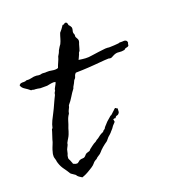

<svg xmlns="http://www.w3.org/2000/svg" viewBox="-170 -845 877 984"><g transform="rotate(-20 268.5 -353.5)"><path d="M297.9 -539.1Q319.3 -535.6 335.2 -534.7Q351.1 -533.7 370.1 -537.1L408.7 -542.5Q424.3 -544.4 446.3 -546.9Q452.1 -547.4 458.5 -546.9Q461.9 -546.4 464.8 -546.1Q467.8 -545.9 470.7 -545.9Q483.4 -545.9 495.6 -546.9Q507.8 -547.9 518.6 -548.8Q520.5 -549.3 522.2 -549.8Q523.9 -550.3 525.4 -550.8Q528.3 -551.8 531.2 -550.8Q535.6 -550.8 540 -550.8Q544.4 -550.8 548.8 -551.3Q557.6 -551.8 564.5 -544.9Q567.4 -535.2 566.4 -534.2Q564.9 -532.7 564.5 -531.2Q563.5 -518.6 561 -518.6Q558.6 -518.6 558.6 -516.6Q550.8 -514.6 545.4 -513.2Q540 -511.7 537.1 -506.8Q520.5 -503.4 506.3 -505.4Q492.2 -507.8 477.5 -501Q470.2 -497.6 463.4 -493.7Q456.5 -489.3 445.3 -493.2Q435.5 -493.2 422.9 -492.2Q410.2 -491.2 398.4 -490.2Q381.8 -488.8 361.1 -487.1Q340.3 -485.4 329.1 -484.9Q318.4 -484.4 298.3 -483.4Q278.3 -482.4 262.7 -482.4Q254.9 -476.1 252.4 -465.8Q250 -456.1 242.2 -450.2Q233.4 -430.7 229.5 -425.3Q225.1 -419.4 222.7 -410.2Q209 -392.6 197.8 -373.5Q187.5 -356 171.9 -337.9Q169.9 -327.1 164.6 -318.8Q159.7 -311 157.2 -296.9Q147 -283.2 141.6 -264.6Q139.2 -255.9 136 -246.6Q132.8 -237.3 128.9 -227.5Q127 -219.7 124.5 -212.4Q122.1 -205.1 119.1 -197.3Q115.7 -188.5 109.9 -179.2Q107.4 -175.3 104.7 -170.7Q102.1 -166 99.6 -161.1Q97.7 -159.2 97.7 -155.8Q97.7 -153.3 96.7 -150.4Q95.2 -147 93.8 -143.8Q92.3 -140.6 90.8 -138.2Q88.9 -134.8 85.9 -127.9Q84.5 -124.5 83.5 -117.7Q82.5 -110.8 81.1 -107.4Q80.6 -106 80.1 -104.5Q79.6 -103 79.1 -102.1Q78.6 -101.1 78.1 -99.6Q77.6 -98.1 77.1 -96.7Q74.2 -83 77.1 -78.1Q80.1 -73.2 82 -68.4Q83 -65.4 84 -63Q85 -60.5 85.9 -58.1Q88.4 -53.7 88.9 -48.8Q91.3 -47.9 93.8 -46.9Q96.2 -45.9 98.1 -44.9Q102.1 -43 107.4 -43Q113.8 -42 120.1 -48.3Q127 -55.2 131.8 -55.7Q137.7 -57.6 145 -57.6Q151.4 -57.6 156.2 -60.5Q159.2 -63 161.6 -65.4Q164.1 -67.9 166 -70.3Q168.9 -74.7 176.8 -77.1Q192.4 -81.1 193.4 -83.5Q193.8 -85.4 200.2 -90.8Q203.6 -93.3 206.8 -95.7Q210 -98.1 212.4 -100.1Q216.3 -103.5 225.6 -109.4Q235.4 -114.3 236.8 -115.2Q238.3 -116.2 245.1 -122.1Q250 -124.5 254.2 -127.2Q258.3 -129.9 261.7 -132.8Q267.1 -137.7 277.3 -143.6Q289.1 -148.4 290.3 -149.7Q291.5 -150.9 292 -152.8Q292.5 -154.8 302.7 -161.1Q306.2 -168.5 311.5 -173.8Q314 -176.3 316.9 -179.4Q319.8 -182.6 323.2 -186.5Q329.6 -193.8 335.4 -198.2Q342.3 -203.6 346.7 -208Q348.6 -209.5 351.6 -212.4Q354.5 -215.3 358.4 -215.8Q361.3 -218.3 363.5 -220.2Q365.7 -222.2 367.7 -224.1Q369.6 -226.1 372.3 -228.5Q375 -231 378.9 -234.4L383.8 -239.3Q387.2 -242.7 388.7 -243.2Q393.1 -243.2 395 -240.2Q397.5 -237.3 401.4 -237.3Q400.9 -231 400.6 -227.1Q400.4 -223.1 400.4 -221.2Q400.4 -217.3 398.4 -213.9Q392.6 -204.6 385.3 -204.1Q377.9 -203.1 374 -193.4Q371.1 -195.3 366.7 -194.3Q362.3 -193.4 360.4 -191.4Q362.3 -188 362.3 -184.6Q362.3 -182.6 363.3 -177.7Q345.2 -159.7 339.8 -149.4Q327.6 -136.7 327.1 -135.3L326.2 -133.8L318.4 -126Q304.7 -115.2 297.9 -105.5Q291.5 -96.2 277.3 -87.9Q266.6 -80.1 262.7 -76.2Q260.7 -74.2 257.8 -71.5Q254.9 -68.8 251 -65.4Q248.5 -63 243.7 -57.1Q238.8 -51.3 235.4 -48.8Q229 -43.9 222.2 -40Q216.8 -37.1 210.9 -30.3Q196.8 -23.9 189.9 -14.6Q183.6 -6.3 170.9 2Q162.1 7.8 147 16.6Q131.8 25.4 121.1 29.3Q119.6 29.8 118.2 30.3Q116.7 30.8 115.7 31.2Q114.7 31.7 113.3 32.2Q111.8 32.7 110.4 33.2Q102.5 28.3 95.2 23.4Q87.9 18.6 83 9.8Q73.7 2.9 68.8 0Q63 -3.4 58.6 -7.8Q53.7 -16.1 48.3 -24.4Q43 -32.7 36.6 -41Q23.9 -58.1 17.6 -78.1Q16.1 -80.6 15.1 -86.4L13.7 -95.7Q12.7 -99.6 11.7 -103Q10.7 -106.4 9.8 -109.4Q7.8 -114.3 8.8 -124Q8.8 -130.9 10.7 -136.7Q11.7 -140.1 12.7 -143.8Q13.7 -147.5 14.6 -151.4Q16.6 -157.7 19 -163.8Q21.5 -169.9 23.9 -175.8Q29.8 -189 32.2 -201.2Q38.1 -221.7 44.9 -240.2Q46.4 -243.7 47.4 -249.5Q47.9 -253.9 52.7 -255.9Q56.6 -275.4 65.4 -293.5Q74.2 -311.5 83 -328.1Q88.4 -338.4 93.3 -348.9Q98.1 -359.4 103 -370.1Q107.9 -380.9 112.8 -391.4Q117.7 -401.9 123 -412.1Q123.5 -422.9 130.9 -431.6Q131.3 -441.4 138.7 -452.6Q146 -463.9 148.4 -473.6Q137.7 -476.6 124.5 -474.1Q111.3 -471.7 101.6 -469.7Q84 -469.2 64.5 -469.7Q61 -470.2 57.9 -470.9Q54.7 -471.7 51.3 -472.2Q44.9 -473.6 39.1 -473.6Q30.3 -473.1 25.9 -475.1Q21 -477.5 16.6 -475.6Q2.9 -487.3 -11.5 -496.1Q-25.9 -504.9 -30.3 -518.6Q-30.3 -521.5 -27.3 -523.4Q-23.4 -526.4 -22.5 -527.3Q-14.2 -529.8 -4.9 -528.8Q4.4 -528.3 10.7 -532.2Q24.9 -530.3 39.6 -534.2Q52.7 -538.1 67.4 -537.1Q69.3 -537.1 73.2 -536.1Q77.1 -535.2 79.1 -535.2Q84 -534.7 87.4 -535.2Q89.4 -535.6 91.3 -536.1Q93.3 -536.6 95.7 -537.1Q101.6 -538.1 108.4 -537.1Q115.2 -536.1 122.1 -537.1Q136.2 -538.1 152.8 -534.7Q170.9 -531.2 184.6 -536.1Q187 -543 189.7 -550Q192.4 -557.1 195.8 -564Q202.6 -578.1 206.1 -591.8Q210 -597.7 213.9 -605Q217.8 -612.3 219.7 -619.1L229 -634.8Q231 -637.7 232.9 -640.6Q234.9 -643.6 237.3 -646.5Q244.1 -660.6 247.6 -673.3Q249.5 -680.2 251.7 -687.3Q253.9 -694.3 256.8 -702.1Q263.2 -709 269.5 -717.3Q275.9 -725.6 282.2 -735.4Q289.6 -734.4 293.5 -739.3Q297.9 -744.1 306.6 -738.3Q306.6 -735.4 309.1 -732.9Q311.5 -730.5 309.6 -725.6Q319.3 -715.8 322.3 -708Q324.2 -700.2 320.8 -689.9Q317.4 -679.7 322.3 -670.9Q324.2 -666.5 323.2 -661.6Q322.3 -656.2 324.2 -653.3Q326.7 -647.9 329.6 -643.6Q333 -638.7 333 -630.9Q333 -627.9 331.5 -623.5Q330.1 -619.1 328.1 -614.3Q324.7 -599.6 322.3 -593.8Q321.3 -590.8 320.3 -587.6Q319.3 -584.5 318.4 -581.1Q311.5 -572.8 311.5 -570.8Q311.5 -569.3 310.5 -566.4Q309.1 -563.5 307.6 -559.8Q306.2 -556.2 304.2 -552.2Q302.2 -548.3 300.8 -544.9Q299.3 -541.5 297.9 -539.1Z"/></g></svg>

Font: Taprom
Style: Regular
Weight: 400
Designer: Danh Hong
Version: Version 8.002; ttfautohint (v1.8.3)